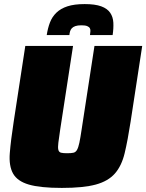

<svg xmlns="http://www.w3.org/2000/svg" viewBox="-20 -913 717 941"><path d="M23 0ZM443 -688H677L620 -316Q606 -225 591 -162.5Q576 -100 543 -62.5Q510 -25 449.5 -8.5Q389 8 283 8Q177 8 121 -8.5Q65 -25 44 -62.5Q23 -100 28 -162.5Q33 -225 47 -316L104 -688H338L275 -278Q269 -237 266 -213.5Q263 -190 266 -178.5Q269 -167 279.5 -164.5Q290 -162 309 -162Q329 -162 340 -164.5Q351 -167 357.5 -178.5Q364 -190 369 -213.5Q374 -237 380 -278ZM209 -741Q214 -774 224.5 -802Q235 -830 256 -850.5Q277 -871 310.5 -882Q344 -893 395 -893Q446 -893 476 -882Q506 -871 520 -850.5Q534 -830 535.5 -802Q537 -774 532 -741H421Q422 -751 423 -759.5Q424 -768 420.5 -774.5Q417 -781 407.5 -785Q398 -789 379 -789Q360 -789 349 -785Q338 -781 332 -774.5Q326 -768 323.5 -759.5Q321 -751 320 -741Z"/></svg>

Font: Azeri Sans Black
Style: Italic
Weight: 900
Designer: Hector Gatti & Omnibus-Type (original fonts) / Cristiano Sobral (main changes and remastering)
Foundry: Omnibus-Type
Version: Version 0.07;August 21, 2020;FontCreator 13.0.0.2681 64-bit;